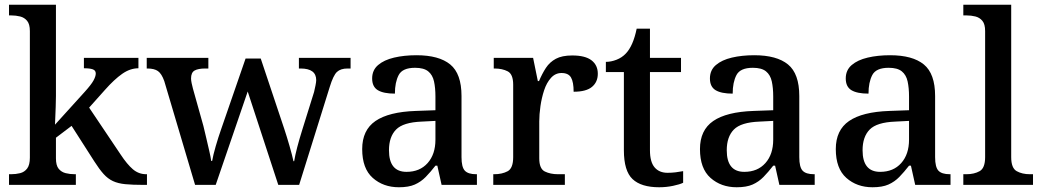

<svg xmlns="http://www.w3.org/2000/svg" viewBox="-20 -780 4392 810"><path d="M18 0V-45H27Q47 -45 65 -49.5Q83 -54 94.5 -69Q106 -84 106 -115V-649Q106 -678 94.5 -692Q83 -706 65 -710.5Q47 -715 27 -715H18V-760H216V-375Q216 -357 215 -329Q214 -301 213 -278.5Q212 -256 212 -254L337 -392Q365 -423 374.5 -440.5Q384 -458 384 -470Q384 -483 371.5 -487.5Q359 -492 334 -492V-536H564V-492Q529 -492 495.5 -468.5Q462 -445 423 -401L356 -326L489 -128Q516 -87 540.5 -66Q565 -45 597 -45H600V0H586Q539 0 508.5 -3Q478 -6 456.5 -16Q435 -26 417 -46Q399 -66 378 -99L282 -249L216 -199V-112Q216 -82 227.5 -68Q239 -54 257 -49.5Q275 -45 295 -45H300V0Z M673 -438Q662 -469 646.5 -480Q631 -491 602 -491H599V-536H859V-491H846Q816 -491 801 -482.5Q786 -474 786 -449Q786 -441 788.5 -429Q791 -417 794 -406L838 -249Q844 -225 850.5 -196.5Q857 -168 863 -142.5Q869 -117 871 -101H875Q879 -125 890 -163Q901 -201 913 -235L1016 -533H1080L1179 -237Q1190 -204 1201.5 -164Q1213 -124 1218 -100H1221Q1229 -149 1256 -235L1305 -392Q1308 -405 1311 -419.5Q1314 -434 1314 -442Q1314 -491 1248 -491H1241V-536H1459V-491H1446Q1417 -491 1401.5 -476.5Q1386 -462 1371 -413L1242 0H1154L1025 -394L890 0H803Z M1663 10Q1597 10 1552.5 -29.5Q1508 -69 1508 -151Q1508 -231 1564 -269.5Q1620 -308 1734 -312L1817 -315V-373Q1817 -409 1811 -436.5Q1805 -464 1786.5 -479Q1768 -494 1731 -494Q1678 -494 1662 -463.5Q1646 -433 1646 -385Q1598 -385 1574 -399.5Q1550 -414 1550 -449Q1550 -484 1575 -505.5Q1600 -527 1642.5 -537Q1685 -547 1737 -547Q1832 -547 1879.5 -508Q1927 -469 1927 -375V-117Q1927 -75 1941 -60Q1955 -45 1989 -45H1992V0H1843L1825 -81H1817Q1796 -54 1776 -33.5Q1756 -13 1730 -1.5Q1704 10 1663 10ZM1695 -55Q1751 -55 1784 -92Q1817 -129 1817 -191V-270L1759 -267Q1681 -264 1651 -233.5Q1621 -203 1621 -146Q1621 -55 1695 -55Z M2061 0V-45H2065Q2098 -45 2121.5 -57.5Q2145 -70 2145 -117V-423Q2145 -467 2122 -479Q2099 -491 2066 -491H2063V-536H2229L2249 -438H2254Q2267 -469 2283 -493.5Q2299 -518 2325 -532Q2351 -546 2394 -546Q2449 -546 2475.5 -525.5Q2502 -505 2502 -469Q2502 -434 2477.5 -413.5Q2453 -393 2400 -393Q2400 -434 2389 -453Q2378 -472 2349 -472Q2323 -472 2304.5 -451.5Q2286 -431 2275.5 -399Q2265 -367 2260 -332Q2255 -297 2255 -268V-112Q2255 -68 2278.5 -56.5Q2302 -45 2334 -45H2363V0Z M2761 10Q2685 10 2648.5 -24.5Q2612 -59 2612 -146V-476H2536V-519Q2558 -519 2581 -528Q2604 -537 2620 -554Q2651 -586 2666 -659H2722V-536H2853V-476H2722V-146Q2722 -97 2741.5 -74Q2761 -51 2796 -51Q2814 -51 2830 -53Q2846 -55 2862 -58V-9Q2848 -2 2819.5 4Q2791 10 2761 10Z M3088 10Q3022 10 2977.5 -29.5Q2933 -69 2933 -151Q2933 -231 2989 -269.5Q3045 -308 3159 -312L3242 -315V-373Q3242 -409 3236 -436.5Q3230 -464 3211.5 -479Q3193 -494 3156 -494Q3103 -494 3087 -463.5Q3071 -433 3071 -385Q3023 -385 2999 -399.5Q2975 -414 2975 -449Q2975 -484 3000 -505.5Q3025 -527 3067.5 -537Q3110 -547 3162 -547Q3257 -547 3304.5 -508Q3352 -469 3352 -375V-117Q3352 -75 3366 -60Q3380 -45 3414 -45H3417V0H3268L3250 -81H3242Q3221 -54 3201 -33.5Q3181 -13 3155 -1.5Q3129 10 3088 10ZM3120 -55Q3176 -55 3209 -92Q3242 -129 3242 -191V-270L3184 -267Q3106 -264 3076 -233.5Q3046 -203 3046 -146Q3046 -55 3120 -55Z M3661 10Q3595 10 3550.5 -29.5Q3506 -69 3506 -151Q3506 -231 3562 -269.5Q3618 -308 3732 -312L3815 -315V-373Q3815 -409 3809 -436.5Q3803 -464 3784.5 -479Q3766 -494 3729 -494Q3676 -494 3660 -463.5Q3644 -433 3644 -385Q3596 -385 3572 -399.5Q3548 -414 3548 -449Q3548 -484 3573 -505.5Q3598 -527 3640.5 -537Q3683 -547 3735 -547Q3830 -547 3877.5 -508Q3925 -469 3925 -375V-117Q3925 -75 3939 -60Q3953 -45 3987 -45H3990V0H3841L3823 -81H3815Q3794 -54 3774 -33.5Q3754 -13 3728 -1.5Q3702 10 3661 10ZM3693 -55Q3749 -55 3782 -92Q3815 -129 3815 -191V-270L3757 -267Q3679 -264 3649 -233.5Q3619 -203 3619 -146Q3619 -55 3693 -55Z M4044 0V-45H4057Q4090 -45 4113 -58Q4136 -71 4136 -117V-649Q4136 -678 4124.5 -692Q4113 -706 4095 -710.5Q4077 -715 4057 -715H4044V-760H4246V-117Q4246 -71 4269 -58Q4292 -45 4325 -45H4338V0Z"/></svg>

Font: Noto Serif Sinhala Medium
Style: Regular
Weight: 500
Designer: Jelle Bosma - Monotype Design Team
Foundry: Monotype Imaging Inc.
Version: Version 2.007; ttfautohint (v1.8.4.7-5d5b)